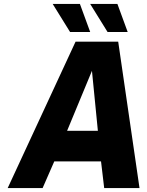

<svg xmlns="http://www.w3.org/2000/svg" viewBox="-20 -953 743 973"><path d="M363 -742H579L687 0H508L492 -135H255L196 0H19ZM476 -290 446 -594 320 -290ZM247 -933H385L437 -791H335ZM437 -933H575L627 -791H525Z"/></svg>

Font: Exo ExtraBold
Style: Italic
Weight: 800
Italic angle: -9°
Designer: Natanael Gama
Foundry: Natanael Gama
Version: Version 1.500; ttfautohint (v1.6)